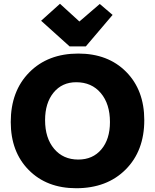

<svg xmlns="http://www.w3.org/2000/svg" viewBox="-20 -988 822 1018"><path d="M349 -742 198 -878 298 -968 401 -874 509 -967 577 -909 435 -742ZM384 10Q228 10 132.5 -86.5Q37 -183 37 -341Q37 -505 135.5 -604.5Q234 -704 395 -704Q553 -704 649 -607Q745 -510 745 -351Q745 -188 646 -89Q547 10 384 10ZM395 -142Q472 -142 517.5 -196Q563 -250 563 -341Q563 -437 514.5 -494.5Q466 -552 384 -552Q309 -552 264 -497Q219 -442 219 -351Q219 -256 267 -199Q315 -142 395 -142Z"/></svg>

Font: Cantarell Extra Bold
Style: Regular
Weight: 800
Designer: Dave Crossland, Nikolaus Waxweiler, Florian Fecher, Jacques Le Bailly, Eben Sorkin, Alexei Vanyashin, Alexios Zavras, Em
Version: Version 0.303